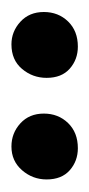

<svg xmlns="http://www.w3.org/2000/svg" viewBox="72 -834 159 344"><g transform="rotate(-90 152.0 -662.5)"><path d="M2 -659Q2 -684 18.5 -703Q35 -722 61 -722Q85 -722 102.5 -706Q120 -690 120 -664Q120 -638 103 -620.5Q86 -603 58 -603Q35 -603 18.5 -617.5Q2 -632 2 -659ZM184 -659Q184 -684 200 -703Q216 -722 244 -722Q267 -722 284.5 -706Q302 -690 302 -664Q302 -638 285 -620.5Q268 -603 240 -603Q217 -603 200.5 -617.5Q184 -632 184 -659Z"/></g></svg>

Font: CantoraOne
Style: Regular
Weight: 400
Designer: Pablo Impallari, Rodrigo Fuenzalida
Foundry: Pablo Impallari
Version: Version 1.001; ttfautohint (v0.8) -G 200 -r 50